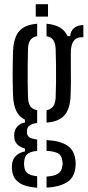

<svg xmlns="http://www.w3.org/2000/svg" viewBox="-20 -718 413 903"><path d="M154.8 164.8Q100.5 161.5 70.6 141.7Q40.7 121.8 36.9 83.2Q36.1 77 35.8 71.2Q35.4 65.4 36.1 59.5Q37.7 31.5 54.8 15.1Q71.8 -1.3 97.6 -6.1V-19.1Q50 -33 47.2 -71.2Q46.5 -77.6 46.5 -80.7Q46.5 -83.7 47.2 -89.4Q48.6 -109.7 62.7 -124.3Q76.8 -139 97.2 -141.7V-155.3Q69.9 -168.9 56.6 -196.2Q43.4 -223.5 41.4 -267.4Q40.5 -298.6 40 -323.2Q39.5 -347.8 39.5 -371Q39.5 -394.1 40 -420.1Q40.5 -446.1 41.4 -480.1Q44.8 -542.5 71 -572.3Q97.2 -602.2 154.8 -606.3V-547.9Q133 -544.1 122.9 -529.9Q112.7 -515.7 111.7 -487.3Q110.7 -448.8 110.2 -409.7Q109.8 -370.5 110.2 -332.7Q110.7 -295 111.7 -260.2Q112.7 -231.7 122.9 -217.8Q133.2 -203.8 154.8 -199.6V-139.6Q130.5 -136.8 118.6 -127.2Q106.8 -117.6 106.8 -102.4Q106.8 -100.7 106.8 -99.3Q106.8 -98 106.8 -96.2Q106.8 -80.3 117.5 -72.8Q128.2 -65.2 154.8 -61.9V-8.1Q128.7 -6.5 112.1 4.1Q95.5 14.7 93.9 41.2Q92.9 46.8 92.9 52.1Q92.9 57.5 93.9 63.2Q95.5 88.6 112.3 98.6Q129 108.5 154.8 110.8ZM198.9 164.5V112.3Q231.3 110.9 250.8 100.2Q270.3 89.5 273.3 61.8Q274.9 56.1 274.8 50.6Q274.7 45.2 273.1 39.5Q270.2 11.3 250.9 2.2Q231.7 -6.9 198.9 -8.6V-59.3Q262.8 -55.9 296.6 -33.6Q330.4 -11.4 335.1 38.5Q335.8 44.1 335.9 51.1Q336 58.1 335.1 66.3Q330.5 118.8 292.9 140.4Q255.4 162 198.9 164.5ZM198.9 -141.4V-199.6Q220 -203.8 230.2 -217.8Q240.4 -231.7 241.8 -260.2Q243.2 -295 243.5 -332.7Q243.7 -370.5 243.5 -409.7Q243.2 -448.8 241.8 -487.3Q240.4 -515.7 230.4 -529.8Q220.4 -544 198.9 -547.8V-606.3Q274.6 -600.3 297.6 -548.2H310.2Q311.9 -572.8 328.6 -586.3Q345.2 -599.9 372.1 -600V-542.6H361.9Q338.5 -542.6 325.8 -524.4Q313.1 -506.1 313.1 -469.2V-443.8Q313.1 -409.1 313.3 -382.3Q313.6 -355.5 313.5 -328.9Q313.5 -302.2 312.1 -267.4Q309.4 -205.6 283 -175.6Q256.7 -145.6 198.9 -141.4ZM148.1 -640V-698.1H205.8V-640Z"/></svg>

Font: Big Shoulders Stencil Thin
Style: Regular
Weight: 100
Designer: Patric King
Foundry: XO Type Co
Version: Version 2.001